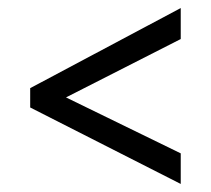

<svg xmlns="http://www.w3.org/2000/svg" viewBox="-20 -561 524 477"><path d="M55 -294 429 -104V-180L144 -319L429 -464V-541L55 -342Z"/></svg>

Font: Noto Sans Bengali Condensed
Style: Regular
Weight: 400
Width: 3
Designer: Jelle Bosma - Monotype Design Team
Foundry: Monotype Imaging Inc.
Version: Version 2.003